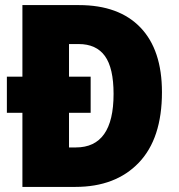

<svg xmlns="http://www.w3.org/2000/svg" viewBox="-20 -734 701 754"><path d="M68 -714V-433H7V-291H68V0H276Q434 0 525 -95Q616 -190 616 -372Q616 -538 531.5 -626Q447 -714 290 -714ZM426 -365Q426 -155 278 -155H251V-291H336V-433H251V-561H289Q358 -561 392 -514Q426 -467 426 -365Z"/></svg>

Font: Noto Sans UI SemiCondensed Black
Style: Regular
Weight: 900
Width: 4
Designer: Monotype Design Team
Foundry: Monotype Imaging Inc.
Version: 1.001